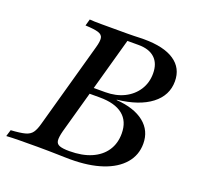

<svg xmlns="http://www.w3.org/2000/svg" viewBox="-119 -683 814 794"><g transform="rotate(20 288.0 -285.5)"><path d="M-13.7 0 -4.8 -29Q36.3 -31.5 57.3 -37.1Q78.2 -42.7 88.3 -56.9Q98.4 -71 105.6 -98.4L209.7 -472.6Q217.7 -500.8 215.3 -514.9Q212.9 -529 195.2 -534.7Q177.4 -540.3 137.9 -541.9L146 -571Q155.6 -570.2 168.1 -569.8Q180.6 -569.4 196.4 -569.4Q212.1 -569.4 231 -569.4Q250 -569.4 272.6 -569.4Q295.2 -569.4 311.7 -569.4Q328.2 -569.4 341.1 -569.8Q354 -570.2 364.5 -570.6Q375 -571 384.7 -571Q472.6 -571 518.5 -539.9Q564.5 -508.9 564.5 -450.8Q564.5 -388.7 512.1 -348.4Q459.7 -308.1 364.5 -297.6V-296Q443.5 -290.3 486.7 -255.6Q529.8 -221 529.8 -163.7Q529.8 -113.7 498 -76.6Q466.1 -39.5 407.7 -19.8Q349.2 0 267.7 0Q255.6 0 241.5 -0.4Q227.4 -0.8 210.1 -1.2Q192.7 -1.6 171.4 -2Q150 -2.4 123.4 -2.4Q78.2 -2.4 43.5 -2Q8.9 -1.6 -13.7 0ZM252.4 -30.6Q308.9 -30.6 348.8 -48Q388.7 -65.3 410.1 -97.2Q431.5 -129 431.5 -172.6Q431.5 -226.6 396.8 -254.4Q362.1 -282.3 295.2 -282.3H240.3L248.4 -310.5H308.9Q355.6 -310.5 391.5 -328.2Q427.4 -346 448 -377.8Q468.5 -409.7 468.5 -450Q468.5 -494.4 443.5 -517.7Q418.5 -541.1 371.8 -541.1H322.6L199.2 -98.4Q191.9 -70.2 193.5 -55.6Q195.2 -41.1 209.3 -35.9Q223.4 -30.6 252.4 -30.6Z"/></g></svg>

Font: Playfair 5pt SemiExpanded Light Medium
Style: Italic
Weight: 500
Italic angle: -15.6°
Version: Version 2.001;gftools[0.9.30]